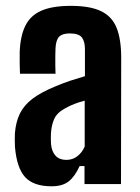

<svg xmlns="http://www.w3.org/2000/svg" viewBox="-20 -629 477 656"><path d="M156 7.5Q94.9 7.5 66.1 -23.6Q37.3 -54.7 31.1 -127.2Q30.6 -137.4 30.5 -150.4Q30.4 -163.4 30.9 -173.3Q34 -212.5 48 -241.1Q62.1 -269.7 91.4 -291.9Q120.6 -314 169.6 -334Q194.9 -344.8 219.4 -353Q244 -361.1 270.2 -368.7V-460.9Q270.2 -487.6 259.6 -501.2Q249 -514.8 218.6 -514.8Q192.9 -514.8 182.1 -503.6Q171.2 -492.4 169.7 -464.9Q169.2 -456.5 169 -439.6Q168.7 -422.7 169 -405.2Q169.2 -387.7 169.7 -377H48.3Q47.8 -386.8 47.3 -410.2Q46.8 -433.6 47.3 -451.2Q49.5 -506.3 66.7 -541.2Q83.9 -576.1 121.4 -592.5Q158.9 -609 222.1 -609Q287.9 -609 325.4 -590.8Q362.9 -572.7 378.5 -533.6Q394.1 -494.5 394.1 -431.9L393.4 0H268.7V-61.6H252Q236.2 -26.5 215 -9.5Q193.8 7.5 156 7.5ZM206.6 -82.7Q227.9 -82.7 243.9 -94.9Q259.9 -107 269.4 -128.1V-285.1Q251.7 -280.5 234.5 -274Q217.3 -267.5 201.1 -258.1Q174.3 -243.4 164.9 -221.9Q155.6 -200.4 154.1 -173.3Q153.7 -163.9 153.7 -154.9Q153.8 -145.9 154.3 -136.9Q156.8 -110.6 170.1 -96.6Q183.3 -82.7 206.6 -82.7Z"/></svg>

Font: Big Shoulders Thin
Style: Regular
Weight: 100
Designer: Patric King
Foundry: XO Type Co
Version: Version 2.002